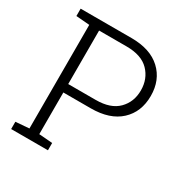

<svg xmlns="http://www.w3.org/2000/svg" viewBox="-163 -846 950 982"><g transform="rotate(30 311.5 -355.5)"><path d="M334.5 -710.9Q446.3 -710.9 507.6 -654.1Q568.8 -597.2 568.8 -503.4Q568.8 -408.7 507.6 -352.1Q446.3 -295.4 334.5 -295.4H172.4V-49.3L252 -43V0H34.7V-43L114.3 -49.3V-661.1L34.7 -667.5V-710.9H114.3ZM172.4 -345.2H334.5Q422.4 -345.2 466.6 -389.9Q510.7 -434.6 510.7 -502.4Q510.7 -570.8 466.8 -616Q422.9 -661.1 334.5 -661.1H172.4Z"/></g></svg>

Font: TypoPRO Roboto Slab
Style: Light
Weight: 300
Designer: Google
Version: Version 1.100263; 2013; ttfautohint (v0.94.20-1c74) -l 8 -r 